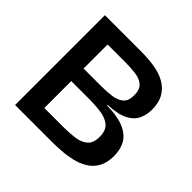

<svg xmlns="http://www.w3.org/2000/svg" viewBox="-145 -707 851 851"><g transform="rotate(45 280.0 -281.5)"><path d="M55 0V-563H278Q302.7 -563 332.3 -560.8Q362 -558.7 391.3 -551.2Q420.7 -543.7 445 -527.3Q469.3 -511 484.2 -483.7Q499 -456.3 499 -414.3Q499 -382.3 486.3 -355Q473.7 -327.7 440.7 -310.5Q407.7 -293.3 345 -290.3V-286.7Q417 -285.3 456 -266.7Q495 -248 510.2 -218.2Q525.3 -188.3 525.3 -151Q525.3 -108 509.5 -79.8Q493.7 -51.7 467 -35.5Q440.3 -19.3 408.3 -11.8Q376.3 -4.3 343.5 -2.2Q310.7 0 283.3 0ZM156 -82.3H274.7Q313.7 -82.3 346.7 -86.8Q379.7 -91.3 399.8 -109Q420 -126.7 420 -165Q420 -204.7 399.3 -222.7Q378.7 -240.7 344.3 -245.8Q310 -251 269 -251H156ZM155.3 -329H265.7Q301.3 -329 331.3 -333.2Q361.3 -337.3 379.7 -352.8Q398 -368.3 398 -403Q398 -440 379.5 -456Q361 -472 330.8 -475.8Q300.7 -479.7 266 -479.7H155.3Z"/></g></svg>

Font: Darker Grotesque Light
Style: Regular
Weight: 300
Designer: Gabriel Lam
Foundry: TypeRant
Version: Version 1.000;gftools[0.9.28]